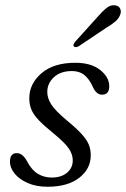

<svg xmlns="http://www.w3.org/2000/svg" viewBox="-20 -702 480 731"><path d="M177 -26Q213 -26 235 -44.2Q257 -62.5 257 -91.5Q257 -114 242.2 -136.2Q227.5 -158.5 181.5 -196Q147 -224 127.5 -244.5Q108 -265 99.8 -284.2Q91.5 -303.5 91.5 -328Q91.5 -383 137.8 -423Q184 -463 267 -463Q327 -463 361.5 -435.5Q396 -408 396 -373.5Q396 -341.5 368.5 -341.5Q358 -341.5 349 -348.8Q340 -356 332 -374Q319.5 -401.5 301 -416.5Q282.5 -431.5 254 -431.5Q210.5 -431.5 185.2 -408Q160 -384.5 160 -352Q160 -328.5 174.8 -305Q189.5 -281.5 234.5 -243.5Q271 -213.5 290.8 -191.8Q310.5 -170 318 -151.5Q325.5 -133 325.5 -111.5Q326 -60 282.2 -25.5Q238.5 9 161 9Q117 9 84.8 -5.5Q52.5 -20 35 -42Q17.5 -64 18 -87Q18 -119 44 -119Q66.5 -119 83.5 -87Q100.5 -54.5 124.2 -40.2Q148 -26 177 -26ZM349.5 -635.5Q369.5 -658.5 385.5 -671.5Q401.5 -684.5 419 -681.5Q433 -679.5 437.8 -668.5Q442.5 -657.5 437 -644.5Q431.5 -630.5 418 -619.2Q404.5 -608 385 -596.5L279 -525.5Q274.5 -523 269.2 -522.5Q264 -522 261.5 -525.5Q258 -529 260.5 -534Q263 -539 267 -544Z"/></svg>

Font: Fraunces 9pt S050 Light
Style: Italic
Weight: 300
Italic angle: -16°
Version: Version 1.000; ttfautohint (v1.8.3)